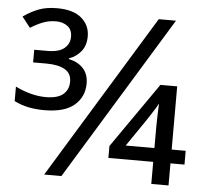

<svg xmlns="http://www.w3.org/2000/svg" viewBox="-52 -777 884 832"><g transform="rotate(5 390.5 -361.5)"><path d="M146 -278Q109 -278 77 -284.5Q45 -291 15 -306V-369Q85 -335 147 -335Q199 -335 223 -355.5Q247 -376 247 -411Q247 -447 218 -463.5Q189 -480 137 -480H80V-535H137Q187 -535 210.5 -554.5Q234 -574 234 -605Q234 -636 213.5 -651Q193 -666 164 -666Q133 -666 106.5 -655.5Q80 -645 53 -628L17 -674Q48 -696 82 -709.5Q116 -723 163 -723Q234 -723 270 -692Q306 -661 306 -613Q306 -572 284.5 -546.5Q263 -521 233 -511V-508Q272 -500 295.5 -475Q319 -450 319 -409Q319 -351 276.5 -314.5Q234 -278 146 -278ZM170 0 606 -714H681L245 0ZM636 0V-96H441V-148L638 -431H711V-156H772V-96H711V0ZM511 -156H636V-249Q636 -270 637 -298Q638 -326 639 -350Q634 -339 618 -314.5Q602 -290 591 -273Z"/></g></svg>

Font: Apis
Style: Regular
Weight: 400
Designer: Monotype Design Team
Foundry: Monotype Imaging Inc.
Version: Version 2.000; build 0001